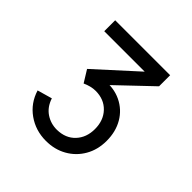

<svg xmlns="http://www.w3.org/2000/svg" viewBox="-134 -819 658 658"><g transform="rotate(45 195.0 -490.0)"><path d="M182.3 -259.7Q132.3 -259.7 93.4 -287.2Q54.5 -314.7 40 -362L93.7 -377.3Q104 -345.5 128.2 -329.2Q152.5 -313 182.3 -313.3Q223.8 -314 248.2 -340.2Q272.7 -366.3 272.7 -407.3Q272.7 -449.2 247.7 -475.4Q222.7 -501.7 181.7 -501.7Q170.2 -501.7 158 -498.6Q145.8 -495.5 134.7 -490.3L107.7 -534L283.7 -694L294 -667H58V-720H324.3V-666.3L173 -522.3L171.3 -548.3Q219 -553.7 254.7 -536.4Q290.3 -519.2 310 -485.4Q329.7 -451.7 329.7 -407.3Q329.7 -364 310.4 -330.8Q291.2 -297.5 257.8 -278.6Q224.5 -259.7 182.3 -259.7Z"/></g></svg>

Font: Manrope Variable Light
Style: Regular
Weight: 200
Designer: Mikhail Sharanda
Foundry: Mikhail Sharanda
Version: Version 4.505